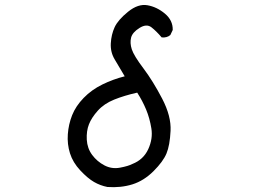

<svg xmlns="http://www.w3.org/2000/svg" viewBox="-20 -745 1040 781"><path d="M417 15.6Q387.7 9.8 362.3 -4.9Q336.9 -19.5 306.6 -51.8Q276.4 -84 264.6 -121.6Q252.9 -159.2 255.9 -199.2Q258.8 -239.3 273.4 -276.4Q288.1 -313.5 320.3 -346.7Q352.5 -379.9 396.5 -401.4Q440.4 -422.9 487.3 -434.6Q465.8 -471.7 447.3 -502Q428.7 -532.2 430.7 -568.4Q432.6 -604.5 446.3 -634.3Q460 -664.1 501 -697.3Q542 -730.5 580.1 -723.6Q618.2 -716.8 650.9 -689.5Q683.6 -662.1 682.6 -623L672.9 -602.5Q659.2 -590.8 637.7 -592.8Q616.2 -618.2 596.2 -633.8Q576.2 -649.4 547.4 -631.3Q518.6 -613.3 513.2 -591.8Q507.8 -570.3 516.1 -544.4Q524.4 -518.6 563.5 -466.8Q602.5 -415 639.6 -343.8Q676.8 -272.5 673.8 -212.9Q670.9 -153.3 657.2 -120.6Q643.6 -87.9 604.5 -48.8Q565.4 -9.8 518.6 4.9Q471.7 19.5 417 15.6ZM518.6 -78.1Q563.5 -95.7 583 -138.2Q602.5 -180.7 595.7 -222.7Q588.9 -264.6 574.2 -299.8Q559.6 -335 538.1 -368.2Q485.4 -356.4 444.3 -339.8Q403.3 -323.2 377.9 -294.9Q352.5 -266.6 341.8 -239.3Q331.1 -211.9 333 -176.8Q335 -141.6 355 -114.7Q375 -87.9 404.8 -72.3Q434.6 -56.6 468.3 -63Q502 -69.3 518.6 -78.1Z"/></svg>

Font: NaikaiFont
Style: Regular-Lite
Weight: 400
Version: Version 1.67